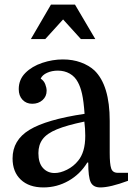

<svg xmlns="http://www.w3.org/2000/svg" viewBox="-20 -810 581 840"><path d="M35 -117Q35 -197 109 -242Q183 -287 350 -312Q346 -368 339 -399Q332 -430 321 -450Q308 -475 285 -488Q262 -501 233 -501Q207 -501 186 -491.5Q165 -482 158 -466Q172 -457 178 -441.5Q184 -426 184 -413Q184 -388 166 -372Q148 -356 121 -356Q95 -356 78.5 -373.5Q62 -391 62 -420Q62 -462 91 -491Q120 -520 165 -535Q210 -550 255 -550Q298 -550 333.5 -537Q369 -524 393 -502Q460 -437 460 -281V-141Q460 -92 466.5 -73Q473 -54 495 -54H540V-19Q462 10 419 10Q388 10 377 -12.5Q366 -35 366 -99H362Q331 -48 280 -19Q229 10 170 10Q107 10 71 -24Q35 -58 35 -117ZM219 -53Q244 -53 273 -67.5Q302 -82 322 -107Q337 -125 345 -152Q353 -179 353 -216Q353 -231 352 -247Q351 -263 349 -278Q272 -262 228.5 -244Q185 -226 166.5 -201Q148 -176 148 -140Q148 -97 168 -75Q188 -53 219 -53ZM397 -639 308 -790H203L115 -639H178L256 -725L334 -639Z"/></svg>

Font: Domine Medium
Style: Regular
Weight: 500
Designer: Pablo Impallari, Rodrigo Fuenzalida, Brenda Gallo
Foundry: Pablo Impallari, Rodrigo Fuenzalida, Brenda Gallo
Version: Version 2.000